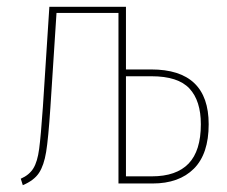

<svg xmlns="http://www.w3.org/2000/svg" viewBox="-20 -539 668 564"><path d="M593 -174Q593 -87 549.5 -43.5Q506 0 428 0H328V-501H146L128 -223Q122 -132 115.5 -92.5Q109 -53 94.5 -31Q80 -9 47 5L41 -14Q66 -25 78 -44.5Q90 -64 95 -101.5Q100 -139 106 -225L125 -519H350V-335H424Q593 -335 593 -174ZM570 -174Q570 -243 536.5 -279Q503 -315 425 -315H350V-21H426Q498 -21 534 -58.5Q570 -96 570 -174Z"/></svg>

Font: Fira Sans Extra Condensed Thin
Style: Regular
Weight: 250
Width: 1
Designer: Carrois Corporate & Edenspiekermann AG
Foundry: Carrois Corporate GbR & Edenspiekermann AG
Version: Version 4.203